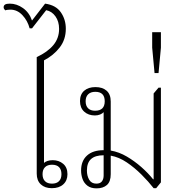

<svg xmlns="http://www.w3.org/2000/svg" viewBox="-51 -1031 1007 1056"><path d="M234 4Q196 4 173.5 -17Q151 -38 151 -76V-717Q211 -745 242.5 -783Q274 -821 274 -872Q274 -913 254 -941Q234 -969 203 -975L125 -875H112Q101 -917 72.5 -947.5Q44 -978 6 -978Q-1 -978 -9 -977Q-17 -976 -22 -974Q-26 -978 -28.5 -982Q-31 -986 -31 -991Q-31 -1001 -23 -1006Q-15 -1011 3 -1011Q41 -1011 75.5 -986.5Q110 -962 125 -918L197 -1011Q256 -1003 283.5 -963.5Q311 -924 311 -873Q311 -813 277 -769.5Q243 -726 191 -699V-135Q197 -141 209.5 -145.5Q222 -150 239 -150Q273 -150 296.5 -130Q320 -110 320 -73Q320 -38 297 -17Q274 4 234 4ZM235 -21Q260 -21 273.5 -34.5Q287 -48 287 -73Q287 -98 274 -111.5Q261 -125 235 -125Q210 -125 196.5 -111.5Q183 -98 183 -73Q183 -48 196.5 -34.5Q210 -21 235 -21Z M480 5Q449 5 430 -9.5Q411 -24 403 -46.5Q395 -69 395 -93Q395 -146 427.5 -175.5Q460 -205 519 -205V-416L520 -415Q512 -406 499 -401Q486 -396 471 -396Q435 -396 412 -417Q389 -438 389 -475Q389 -512 412 -532Q435 -552 474 -552Q513 -552 535.5 -532Q558 -512 558 -473V-203Q604 -195 646.5 -170Q689 -145 726.5 -112Q764 -79 791 -45H794V-517L821 -549H834V-28L808 4H794Q766 -32 727.5 -70.5Q689 -109 646 -138Q603 -167 558 -175V-73Q558 -32 537 -13.5Q516 5 480 5ZM479 -21Q500 -21 509.5 -33.5Q519 -46 519 -66V-177Q473 -177 450 -156.5Q427 -136 427 -93Q427 -64 439.5 -42.5Q452 -21 479 -21ZM472 -422Q525 -422 525 -474Q525 -526 473 -526Q448 -526 434 -512.5Q420 -499 420 -474Q420 -449 433.5 -435.5Q447 -422 472 -422Z M799 -629 786 -769V-854H834V-769L821 -629Z"/></svg>

Font: Noto Serif Thai ExtraLight
Style: Regular
Weight: 250
Version: Version 2.001